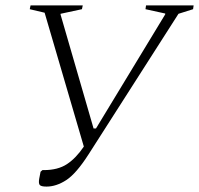

<svg xmlns="http://www.w3.org/2000/svg" viewBox="-20 -680 736 710"><path d="M308 -110Q262 -38 225 -14Q188 10 152 10Q132 10 127 4Q122 -2 125 -19L130 -45L137 -51H142Q194 -51 227.5 -73Q261 -95 290 -138L145 -633L90 -646L93 -660H286L283 -646L204 -629V-626L326 -205H335L591 -627V-630L518 -646L520 -660H696L694 -646L640 -629Z"/></svg>

Font: Spectral ExtraLight
Style: Italic
Weight: 275
Italic angle: -10°
Designer: Jean-Baptiste Levee
Foundry: Production Type
Version: Version 2.001